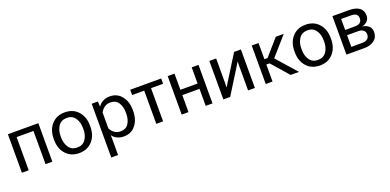

<svg xmlns="http://www.w3.org/2000/svg" viewBox="-4 -1366 4886 2407"><g transform="rotate(-20 2439.5 -162.5)"><path d="M72.3 -513.7H478.5V0H387.7V-442.9H163.1V0H72.3Z M592.3 -249V-264.6Q592.3 -380.9 658.2 -454.6Q724.1 -528.3 834.5 -528.3Q944.8 -528.3 1010.7 -454.6Q1076.7 -380.9 1076.7 -264.6V-249Q1076.7 -132.8 1010.7 -59.1Q944.8 14.6 834.5 14.6Q724.1 14.6 658.2 -59.1Q592.3 -132.8 592.3 -249ZM685.1 -264.6V-249Q685.1 -169.4 722.7 -114.5Q760.3 -59.6 834.5 -59.6Q908.7 -59.6 946.3 -114.5Q983.9 -169.4 983.9 -249V-264.6Q983.9 -344.2 946.3 -399.2Q908.7 -454.1 834.5 -454.1Q760.3 -454.1 722.7 -399.2Q685.1 -344.2 685.1 -264.6Z M1190.4 203.1V-513.7H1272.5L1276.4 -446.8H1279.3Q1298.8 -478.5 1339.1 -501Q1379.4 -523.4 1433.1 -523.4Q1530.8 -523.4 1589.4 -450.2Q1647.9 -377 1647.9 -264.6V-249Q1647.9 -136.7 1589.4 -63.5Q1530.8 9.8 1433.1 9.8Q1379.4 9.8 1341.6 -9.5Q1303.7 -28.8 1281.2 -60.5V203.1ZM1281.2 -152.3Q1296.4 -118.2 1330.6 -91.3Q1364.7 -64.5 1413.6 -64.5Q1486.8 -64.5 1521 -117.7Q1555.2 -170.9 1555.2 -249V-264.6Q1555.2 -342.8 1521 -396Q1486.8 -449.2 1413.6 -449.2Q1364.7 -449.2 1330.6 -422.4Q1296.4 -395.5 1281.2 -361.3Z M1704.1 -442.9V-513.7H2117.2V-442.9H1956.1V0H1865.2V-442.9Z M2204.1 -513.7H2294.9V-297.9H2524.4V-513.7H2615.2V0H2524.4V-227.1H2294.9V0H2204.1Z M2759.8 0V-513.7H2850.6V-196.8Q2850.6 -182.1 2850.3 -163.8Q2850.1 -145.5 2849.6 -130.9H2853Q2859.9 -143.1 2868.4 -157.5Q2877 -171.9 2886.2 -187L3089.8 -513.7H3180.7V0H3089.8V-316.4Q3089.8 -331.1 3090.1 -349.4Q3090.3 -367.7 3090.8 -382.3H3087.4Q3080.6 -370.1 3072 -355.7Q3063.5 -341.3 3054.2 -326.2L2850.6 0Z M3658.2 0 3453.6 -232.9 3509.3 -294.4 3769.5 0ZM3370.6 -297.9H3458L3646 -513.7H3752.4L3501 -227.1H3370.6ZM3416 -513.7V0H3325.2V-513.7Z M3803.7 -249V-264.6Q3803.7 -380.9 3869.6 -454.6Q3935.5 -528.3 4045.9 -528.3Q4156.2 -528.3 4222.2 -454.6Q4288.1 -380.9 4288.1 -264.6V-249Q4288.1 -132.8 4222.2 -59.1Q4156.2 14.6 4045.9 14.6Q3935.5 14.6 3869.6 -59.1Q3803.7 -132.8 3803.7 -249ZM3896.5 -264.6V-249Q3896.5 -169.4 3934.1 -114.5Q3971.7 -59.6 4045.9 -59.6Q4120.1 -59.6 4157.7 -114.5Q4195.3 -169.4 4195.3 -249V-264.6Q4195.3 -344.2 4157.7 -399.2Q4120.1 -454.1 4045.9 -454.1Q3971.7 -454.1 3934.1 -399.2Q3896.5 -344.2 3896.5 -264.6Z M4401.9 0V-513.7H4623.5Q4709 -513.7 4758.1 -479.5Q4807.1 -445.3 4807.1 -376.5Q4807.1 -333 4781 -304Q4754.9 -274.9 4711.4 -265.6V-264.2Q4764.6 -256.3 4794.9 -226.3Q4825.2 -196.3 4825.2 -149.4Q4825.2 -78.6 4773.9 -39.3Q4722.7 0 4638.2 0ZM4492.7 -296.4H4623.5Q4672.4 -296.4 4693.8 -316.7Q4715.3 -336.9 4715.3 -371.6Q4715.3 -405.8 4693.8 -424.3Q4672.4 -442.9 4623.5 -442.9H4492.7ZM4492.7 -70.8H4638.2Q4687.5 -70.8 4710.7 -92.5Q4733.9 -114.3 4733.9 -149.4Q4733.9 -184.1 4710.9 -205.1Q4688 -226.1 4638.2 -226.1H4492.7Z"/></g></svg>

Font: RobotoFlex
Style: Regular
Weight: 400
Designer: Berlow after Robertson
Foundry: Google
Version: Version 2.136